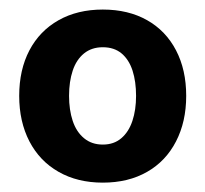

<svg xmlns="http://www.w3.org/2000/svg" viewBox="-20 -731 432 404"><path d="M20.4 -529.3Q20.4 -584.1 41.9 -625.1Q63.5 -666.1 103.3 -688.5Q143.1 -710.9 196.3 -710.9Q250 -710.9 289.6 -688.5Q329.1 -666.1 350.4 -625.1Q371.8 -584.1 371.8 -529.3Q371.8 -475 350.4 -433.5Q329.1 -392 289.6 -369.4Q250 -346.7 196.3 -346.7Q143.1 -346.7 103.3 -369.4Q63.5 -392 41.9 -433.5Q20.4 -475 20.4 -529.3ZM266.3 -529.3Q266.3 -559.3 258.9 -582.4Q251.4 -605.5 235.8 -618.6Q220.2 -631.6 196.3 -631.6Q172.9 -631.6 156.8 -618.6Q140.7 -605.5 133 -582.4Q125.3 -559.3 125.3 -529.3Q125.3 -499.7 133 -476.6Q140.7 -453.5 156.8 -440.2Q172.9 -426.8 196.3 -426.8Q219.7 -426.8 235.3 -440.2Q250.9 -453.5 258.6 -476.6Q266.3 -499.7 266.3 -529.3Z"/></svg>

Font: Pretendard Std Variable
Style: Regular
Weight: 400
Designer: Base glyphs from Inter by Rasmus Andersson; Hangeul glyphs from Noto Sans CJK(Source Han Sans) by Jang Soo-young and Kan
Foundry: Kil Hyung-jin
Version: Version 1.309;Glyphs 3.2 (3225)